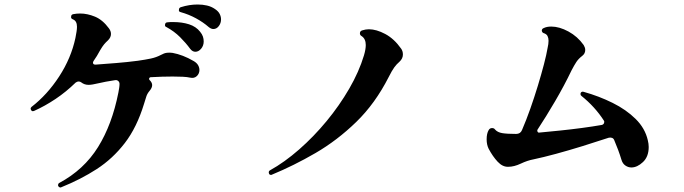

<svg xmlns="http://www.w3.org/2000/svg" viewBox="-20 -811 3040 853"><path d="M252 21Q251 21 250.5 21.5Q250 22 249 22Q243 22 239 16Q238 15 238 12Q238 5 243 2Q353 -57 415.5 -157.5Q478 -258 506 -400Q508 -411 509.5 -420.5Q511 -430 511 -438Q511 -446 505.5 -451Q500 -456 492 -455Q446 -448 417 -441Q388 -434 374 -434Q355 -434 341 -445Q336 -449 329 -449Q323 -449 316 -444Q274 -403 227 -371.5Q180 -340 131 -318Q129 -317 126 -317Q121 -317 118 -322Q116 -326 116 -328Q116 -332 120 -336Q190 -390 243 -471.5Q296 -553 315 -642Q318 -658 320 -670Q322 -682 322 -692Q322 -718 304 -725Q294 -729 296 -737Q296 -746 305 -748Q320 -751 336 -751Q368 -751 402 -737Q436 -723 464 -685Q473 -673 473 -660Q473 -645 460 -632Q450 -623 442.5 -614Q435 -605 425 -588Q418 -575 410.5 -562.5Q403 -550 395 -539Q393 -535 393 -533Q393 -524 403 -524H406Q448 -527 497 -531Q546 -535 592 -541Q627 -546 650.5 -551Q674 -556 695 -567Q709 -575 721.5 -576.5Q734 -578 747 -576Q769 -572 792.5 -563Q816 -554 840 -540Q854 -532 860 -521.5Q866 -511 866 -500Q866 -484 854.5 -473Q843 -462 825 -466Q812 -469 792 -470Q772 -471 747 -471Q702 -471 649 -468Q645 -468 643 -463.5Q641 -459 645 -455Q656 -444 656 -433Q656 -421 645 -408Q634 -395 630 -382Q626 -369 620 -350Q588 -245 534.5 -175.5Q481 -106 410 -60Q339 -14 252 21ZM825 -594Q806 -620 780 -646Q754 -672 719 -691Q713 -693 713 -699Q713 -712 725 -712Q732 -713 738 -713Q744 -713 750 -713Q789 -713 820 -703Q851 -693 869 -670Q878 -659 881.5 -648.5Q885 -638 885 -627Q885 -608 873.5 -594.5Q862 -581 848 -581Q835 -581 825 -594ZM907 -691Q883 -712 851 -729.5Q819 -747 783 -757Q773 -759 775 -768Q775 -776 783 -779Q821 -791 858 -791Q880 -791 899.5 -786.5Q919 -782 935 -771Q950 -761 956 -749Q962 -737 962 -725Q962 -708 952 -695Q942 -682 928 -682Q918 -682 907 -691Z M1188 -35Q1187 -34 1184 -34Q1177 -34 1175 -40Q1174 -42 1174 -45Q1174 -51 1179 -54Q1244 -90 1309 -147Q1374 -204 1431 -273Q1488 -342 1531.5 -417Q1575 -492 1597 -565Q1605 -592 1605 -611Q1605 -639 1586 -651Q1579 -655 1579 -663Q1579 -673 1589 -676Q1604 -681 1619 -681Q1652 -681 1691.5 -660Q1731 -639 1762 -595Q1770 -584 1770 -569Q1770 -551 1755 -537Q1742 -526 1731.5 -511.5Q1721 -497 1707 -469Q1647 -351 1562.5 -269Q1478 -187 1381.5 -131Q1285 -75 1188 -35Z M2238 -70Q2213 -69 2191 -92.5Q2169 -116 2151 -150Q2142 -168 2142 -192Q2142 -218 2151 -233Q2156 -242 2166 -242Q2175 -242 2179 -236Q2190 -223 2211.5 -219.5Q2233 -216 2273 -216Q2292 -216 2299 -233Q2318 -277 2336 -328Q2354 -379 2369.5 -430Q2385 -481 2396.5 -525Q2408 -569 2413 -599Q2415 -607 2416 -615Q2417 -623 2417 -630Q2417 -642 2412.5 -651Q2408 -660 2395 -664Q2389 -666 2387 -674Q2387 -683 2395 -686Q2409 -693 2429 -693Q2465 -693 2505.5 -671Q2546 -649 2573 -611Q2576 -606 2578 -600.5Q2580 -595 2580 -589Q2580 -573 2567 -563Q2550 -550 2540.5 -535.5Q2531 -521 2519 -498Q2487 -431 2446 -361Q2405 -291 2368 -235Q2367 -234 2367 -230Q2367 -227 2369.5 -224Q2372 -221 2376 -222Q2419 -226 2468 -231Q2517 -236 2565.5 -242.5Q2614 -249 2654 -256Q2661 -258 2663.5 -264Q2666 -270 2663 -275Q2643 -306 2618 -333.5Q2593 -361 2563 -385Q2559 -388 2559 -393Q2559 -400 2564 -402.5Q2569 -405 2573 -403Q2641 -384 2701.5 -354Q2762 -324 2804 -282.5Q2846 -241 2858 -188Q2860 -180 2861 -172.5Q2862 -165 2862 -158Q2862 -115 2836.5 -91Q2811 -67 2785 -67Q2771 -67 2758.5 -75.5Q2746 -84 2741 -101Q2734 -124 2726 -145.5Q2718 -167 2709 -188Q2706 -196 2699 -198.5Q2692 -201 2684 -199Q2630 -181 2568.5 -162Q2507 -143 2450 -127.5Q2393 -112 2350 -103Q2323 -98 2293.5 -84Q2264 -70 2238 -70Z"/></svg>

Font: Zen Antique Soft
Style: Regular
Weight: 400
Designer: Yoshimichi Ohira
Foundry: Positype
Version: Version 1.001